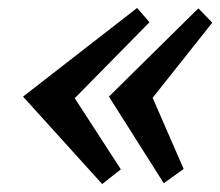

<svg xmlns="http://www.w3.org/2000/svg" viewBox="-20 -502 554 483"><path d="M38 -259 325 -482 356 -446 168 -255 284 -76 237 -39ZM254 -259 479 -481 514 -445 364 -256 442 -77 392 -41Z"/></svg>

Font: PTSerif
Style: Bold Italic
Weight: 700
Italic angle: -12°
Designer: A.Korolkova, O.Umpeleva, V.Yefimov
Foundry: ParaType Ltd
Version: Version 1.000W OFL; ttfautohint (v1.2) -l 8 -r 50 -G 200 -x 